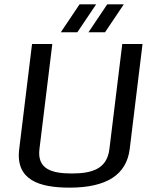

<svg xmlns="http://www.w3.org/2000/svg" viewBox="-20 -851 674 881"><path d="M309 -55C216 -55 150 -76 161 -167L220 -649H127L68 -166C51 -25 160 10 299 10C469 10 560 -49 575 -166L634 -649H541L482 -167C471 -76 403 -55 309 -55ZM335 -703 421 -831H345L259 -703ZM462 -703 548 -831H472L386 -703Z"/></svg>

Font: Gamestation Display
Style: Italic
Weight: 400
Designer: Jonas Hecksher
Foundry: Jonas Hecksher, Playtypeª, e-types AS
Version: Version 1.003